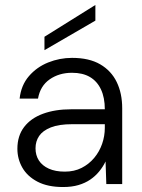

<svg xmlns="http://www.w3.org/2000/svg" viewBox="-20 -741 570 773"><path d="M234 12Q172 12 131 -9.5Q90 -31 70 -66Q50 -101 50 -142Q50 -194 77 -229.5Q104 -265 153 -283Q202 -301 266 -301H402Q402 -348 386.5 -381Q371 -414 342 -431Q313 -448 270 -448Q218 -448 180 -421.5Q142 -395 133 -344H59Q65 -398 96.5 -434.5Q128 -471 174 -489.5Q220 -508 270 -508Q339 -508 383.5 -482Q428 -456 450 -410.5Q472 -365 472 -305V0H408L405 -91Q395 -70 379.5 -51Q364 -32 343.5 -18Q323 -4 296 4Q269 12 234 12ZM241 -50Q279 -50 308.5 -65Q338 -80 359 -105Q380 -130 391 -161.5Q402 -193 402 -226V-241H271Q217 -241 184.5 -228Q152 -215 137.5 -193.5Q123 -172 123 -144Q123 -116 136.5 -95Q150 -74 176.5 -62Q203 -50 241 -50ZM159 -539V-593L364 -721V-658Z"/></svg>

Font: DM Sans 24pt Light
Style: Regular
Weight: 300
Designer: Colophon Foundry, Jonny Pinhorn
Foundry: Colophon Foundry
Version: Version 4.004;gftools[0.9.30]